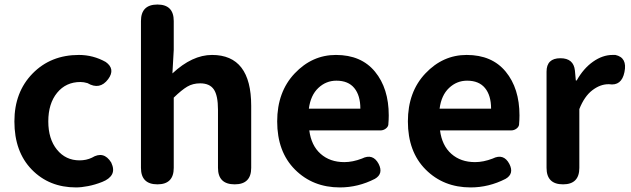

<svg xmlns="http://www.w3.org/2000/svg" viewBox="-20 -818 2802 852"><path d="M43.9 -279.3Q43.9 -409.2 124.5 -491.7Q205.1 -574.2 330.1 -574.2Q393.6 -574.2 449.2 -543Q493.2 -511.7 460 -466.8Q422.9 -417 368.2 -449.2Q351.6 -454.1 336.9 -454.1Q272.5 -454.1 233.4 -406.2Q194.3 -358.4 194.3 -279.3Q194.3 -201.2 232.9 -153.8Q271.5 -106.4 333 -106.4Q363.3 -106.4 387.7 -118.2Q440.4 -150.4 473.6 -96.7Q488.3 -65.4 477.1 -44.4Q465.8 -23.4 433.6 -10.7Q401.4 2 371.1 7.8Q340.8 13.7 317.4 13.7Q198.2 13.7 121.1 -65.4Q43.9 -144.5 43.9 -279.3Z M605.5 -73.2V-724.6Q605.5 -797.9 678.7 -797.9Q751 -797.9 751 -724.6V-596.7L745.1 -492.2Q833 -574.2 920.9 -574.2Q1094.7 -574.2 1094.7 -348.6V-73.2Q1094.7 0 1021.5 0Q947.3 0 947.3 -73.2V-331.1Q947.3 -394.5 928.7 -421.4Q910.2 -448.2 868.2 -448.2Q835.9 -448.2 811 -433.6Q786.1 -418.9 751 -384.8V-73.2Q751 0 678.7 0Q605.5 0 605.5 -73.2Z M1668 -239.3H1352.5Q1361.3 -171.9 1402.8 -135.3Q1444.3 -98.6 1507.8 -98.6Q1544.9 -98.6 1585.9 -114.3Q1634.8 -138.7 1660.2 -90.8Q1682.6 -46.9 1643.6 -24.4Q1569.3 13.7 1488.3 13.7Q1368.2 13.7 1289.1 -65.4Q1210 -144.5 1210 -279.3Q1210 -410.2 1287.6 -492.2Q1365.2 -574.2 1470.7 -574.2Q1583 -574.2 1644 -500Q1705.1 -425.8 1705.1 -305.7Q1705.1 -287.1 1703.1 -263.7Q1701.2 -253.9 1690.9 -246.6Q1680.7 -239.3 1668 -239.3ZM1350.6 -335.9H1579.1Q1579.1 -394.5 1552.2 -427.2Q1525.4 -460 1472.7 -460Q1426.8 -460 1392.6 -427.7Q1358.4 -395.5 1350.6 -335.9Z M2248 -239.3H1932.6Q1941.4 -171.9 1982.9 -135.3Q2024.4 -98.6 2087.9 -98.6Q2125 -98.6 2166 -114.3Q2214.8 -138.7 2240.2 -90.8Q2262.7 -46.9 2223.6 -24.4Q2149.4 13.7 2068.4 13.7Q1948.2 13.7 1869.1 -65.4Q1790 -144.5 1790 -279.3Q1790 -410.2 1867.7 -492.2Q1945.3 -574.2 2050.8 -574.2Q2163.1 -574.2 2224.1 -500Q2285.2 -425.8 2285.2 -305.7Q2285.2 -287.1 2283.2 -263.7Q2281.2 -253.9 2271 -246.6Q2260.7 -239.3 2248 -239.3ZM1930.7 -335.9H2159.2Q2159.2 -394.5 2132.3 -427.2Q2105.5 -460 2052.7 -460Q2006.8 -460 1972.7 -427.7Q1938.5 -395.5 1930.7 -335.9Z M2405.3 -73.2V-500Q2405.3 -559.6 2466.8 -559.6Q2525.4 -559.6 2531.2 -504.9L2535.2 -460.9H2539.1Q2569.3 -514.6 2611.8 -544.4Q2654.3 -574.2 2698.2 -574.2H2710.9Q2764.6 -562.5 2751 -498Q2738.3 -435.5 2682.6 -444.3H2679.7Q2643.6 -444.3 2608.4 -417.5Q2573.2 -390.6 2550.8 -334V-73.2Q2550.8 0 2478.5 0Q2405.3 0 2405.3 -73.2Z"/></svg>

Font: GenSenMaruGothic TW TTF Bold
Style: Regular
Weight: 700
Version: Version 1.301